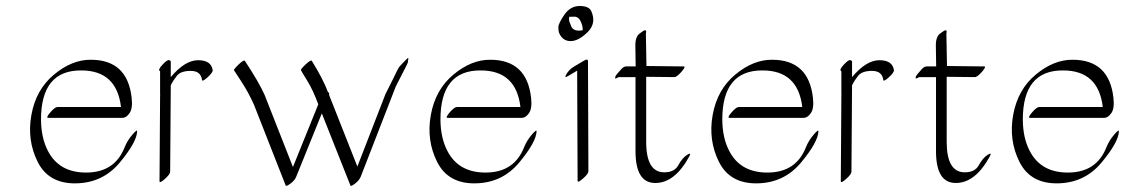

<svg xmlns="http://www.w3.org/2000/svg" viewBox="-20 -574 3709 633"><path d="M137.2 -78.1Q174.3 -3.9 266.6 -5.1Q358.9 -6.3 391.1 -88.9Q399.9 -110.8 416.3 -129.9Q432.6 -148.9 432.1 -141.1Q431.2 -106 375 -38.3Q318.8 29.3 229.7 30.5Q140.6 31.7 104.5 -39.8Q68.4 -111.3 83.5 -195.1Q98.6 -278.8 158 -328.1Q217.3 -377.4 279.3 -377Q400.4 -377 414.1 -251Q418 -216.3 407 -200.9Q396 -185.5 384.3 -185.5H138.7Q130.4 -185.5 145.8 -203.4Q161.1 -221.2 169.4 -221.2H378.9Q364.7 -341.8 248 -341.8Q115.2 -342.8 115.2 -179.7Q115.7 -120.1 137.2 -78.1Z M543 -319.8Q589.8 -375.5 633.1 -375.5Q676.3 -375.5 681.2 -342.8Q682.1 -335.4 664.6 -319.3Q647 -303.2 646 -310.5Q642.1 -340.3 608.9 -340.3Q575.7 -340.3 563.2 -324.2Q550.8 -308.1 546.9 -300.3Q542 -291 542.5 -290Q543 -289.1 543 -288.6L541 -7.8Q541 0.5 523.4 16.1Q505.9 31.7 505.9 23.4L507.8 -257.3Q507.8 -258.3 508.1 -260.3Q508.3 -262.2 507.8 -263.2V-339.4Q499 -342.8 515.4 -360.4Q531.7 -377.9 537.4 -375.7Q543 -373.5 543 -372.1Z M1251 -264.2Q1251.5 -265.1 1261.7 -285.4Q1272 -305.7 1279.1 -320.3Q1286.1 -335 1288.1 -338.9Q1293.9 -351.6 1300.8 -358.6Q1307.6 -365.7 1317.4 -376Q1330.6 -390.1 1324.7 -373.5Q1327.1 -371.1 1318.6 -355Q1310.1 -338.9 1284.7 -288.6L1169.4 8.3Q1164.6 20.5 1150.6 31.2Q1136.7 42 1135.3 37.6L1041 -200.2L956.5 8.8Q951.7 21 937.7 31.2Q923.8 41.5 921.9 37.6L817.4 -228.5Q798.8 -270 775.9 -304.9Q752.9 -339.8 751.5 -342.3Q750 -345.2 767.1 -361.8Q784.7 -378.4 787.6 -373Q833.5 -303.2 852.1 -261.7L945.8 -23.4L1029.3 -230Q1012.2 -276.9 992.7 -308.3Q973.1 -339.8 972.2 -342.8Q970.7 -345.7 987.8 -361.8Q1005.4 -378.4 1008.3 -373Q1044.9 -314 1062 -268.6Q1065.4 -270.5 1065.2 -267.1Q1064.9 -263.7 1064.9 -261.2L1158.2 -24.9Z M1454.1 -78.1Q1491.2 -3.9 1583.5 -5.1Q1675.8 -6.3 1708 -88.9Q1716.8 -110.8 1733.2 -129.9Q1749.5 -148.9 1749 -141.1Q1748 -106 1691.9 -38.3Q1635.7 29.3 1546.6 30.5Q1457.5 31.7 1421.4 -39.8Q1385.3 -111.3 1400.4 -195.1Q1415.5 -278.8 1474.9 -328.1Q1534.2 -377.4 1596.2 -377Q1717.3 -377 1731 -251Q1734.9 -216.3 1723.9 -200.9Q1712.9 -185.5 1701.2 -185.5H1455.6Q1447.3 -185.5 1462.6 -203.4Q1478 -221.2 1486.3 -221.2H1695.8Q1681.6 -341.8 1564.9 -341.8Q1432.1 -342.8 1432.1 -179.7Q1432.6 -120.1 1454.1 -78.1Z M1929.2 -537.6Q1947.3 -497.6 1917.2 -468Q1887.2 -438.5 1861.3 -438.5Q1835.4 -438.5 1823.7 -464.4Q1820.8 -471.7 1820.8 -484.1Q1820.8 -496.6 1840.6 -525.4Q1860.4 -554.2 1890.9 -554.2Q1921.4 -554.2 1929.2 -537.6ZM1900.9 -474.1Q1902.3 -485.8 1895 -502.4Q1887.7 -519 1873.5 -519Q1859.4 -519 1856.4 -518.6Q1856 -515.1 1856 -509.5Q1856 -503.9 1863.5 -486.6Q1871.1 -469.2 1900.9 -474.1ZM1871.6 -354 1906.2 -374.5Q1918 -381.3 1918.5 -373L1919.9 -9.3Q1919.9 -1 1902.1 14.6Q1884.3 30.3 1884.3 22L1882.8 -340.8H1882.3L1853.5 -323.7Q1838.4 -314.5 1847.4 -329.6Q1856.4 -344.7 1871.6 -354Z M2075.7 -355Q2075.2 -393.1 2074.7 -422.9Q2074.2 -452.6 2088.6 -463.4Q2103 -474.1 2105.7 -474.1Q2108.4 -474.1 2109.1 -473.6Q2109.9 -473.1 2110.1 -471.9Q2110.4 -470.7 2110.4 -469.5Q2110.4 -468.3 2109.9 -466.1Q2109.4 -463.9 2109.4 -462.4L2111.3 -356.4L2233.9 -355Q2242.2 -355 2226.6 -337.2Q2210.9 -319.3 2202.6 -319.8Q2156.7 -320.3 2110.4 -320.8V-105Q2110.8 -5.9 2169.9 -5.9Q2203.6 -5.9 2216.3 -29.3Q2229 -52.7 2244.6 -63Q2260.3 -73.2 2252.9 -59.1Q2205.1 29.3 2140.4 29.3Q2075.7 29.3 2075.2 -73.7V-319.8H2019.5Q2006.8 -312.5 2007.8 -316.9L2008.3 -318.4Q2008.3 -323.2 2013.9 -329.6Q2019.5 -335.9 2027.8 -345.5Q2036.1 -355 2044.4 -355Z M2383.3 -78.1Q2420.4 -3.9 2512.7 -5.1Q2605 -6.3 2637.2 -88.9Q2646 -110.8 2662.4 -129.9Q2678.7 -148.9 2678.2 -141.1Q2677.2 -106 2621.1 -38.3Q2564.9 29.3 2475.8 30.5Q2386.7 31.7 2350.6 -39.8Q2314.5 -111.3 2329.6 -195.1Q2344.7 -278.8 2404.1 -328.1Q2463.4 -377.4 2525.4 -377Q2646.5 -377 2660.2 -251Q2664.1 -216.3 2653.1 -200.9Q2642.1 -185.5 2630.4 -185.5H2384.8Q2376.5 -185.5 2391.8 -203.4Q2407.2 -221.2 2415.5 -221.2H2625Q2610.8 -341.8 2494.1 -341.8Q2361.3 -342.8 2361.3 -179.7Q2361.8 -120.1 2383.3 -78.1Z M2789.1 -319.8Q2835.9 -375.5 2879.2 -375.5Q2922.4 -375.5 2927.2 -342.8Q2928.2 -335.4 2910.6 -319.3Q2893.1 -303.2 2892.1 -310.5Q2888.2 -340.3 2855 -340.3Q2821.8 -340.3 2809.3 -324.2Q2796.9 -308.1 2793 -300.3Q2788.1 -291 2788.6 -290Q2789.1 -289.1 2789.1 -288.6L2787.1 -7.8Q2787.1 0.5 2769.5 16.1Q2752 31.7 2752 23.4L2753.9 -257.3Q2753.9 -258.3 2754.2 -260.3Q2754.4 -262.2 2753.9 -263.2V-339.4Q2745.1 -342.8 2761.5 -360.4Q2777.8 -377.9 2783.4 -375.7Q2789.1 -373.5 2789.1 -372.1Z M3066.4 -355Q3065.9 -393.1 3065.4 -422.9Q3064.9 -452.6 3079.3 -463.4Q3093.8 -474.1 3096.4 -474.1Q3099.1 -474.1 3099.9 -473.6Q3100.6 -473.1 3100.8 -471.9Q3101.1 -470.7 3101.1 -469.5Q3101.1 -468.3 3100.6 -466.1Q3100.1 -463.9 3100.1 -462.4L3102.1 -356.4L3224.6 -355Q3232.9 -355 3217.3 -337.2Q3201.7 -319.3 3193.4 -319.8Q3147.5 -320.3 3101.1 -320.8V-105Q3101.6 -5.9 3160.6 -5.9Q3194.3 -5.9 3207 -29.3Q3219.7 -52.7 3235.4 -63Q3251 -73.2 3243.7 -59.1Q3195.8 29.3 3131.1 29.3Q3066.4 29.3 3065.9 -73.7V-319.8H3010.3Q2997.6 -312.5 2998.5 -316.9L2999 -318.4Q2999 -323.2 3004.6 -329.6Q3010.3 -335.9 3018.6 -345.5Q3026.9 -355 3035.2 -355Z M3374 -78.1Q3411.1 -3.9 3503.4 -5.1Q3595.7 -6.3 3627.9 -88.9Q3636.7 -110.8 3653.1 -129.9Q3669.4 -148.9 3668.9 -141.1Q3668 -106 3611.8 -38.3Q3555.7 29.3 3466.6 30.5Q3377.4 31.7 3341.3 -39.8Q3305.2 -111.3 3320.3 -195.1Q3335.4 -278.8 3394.8 -328.1Q3454.1 -377.4 3516.1 -377Q3637.2 -377 3650.9 -251Q3654.8 -216.3 3643.8 -200.9Q3632.8 -185.5 3621.1 -185.5H3375.5Q3367.2 -185.5 3382.6 -203.4Q3397.9 -221.2 3406.2 -221.2H3615.7Q3601.6 -341.8 3484.9 -341.8Q3352.1 -342.8 3352.1 -179.7Q3352.5 -120.1 3374 -78.1Z"/></svg>

Font: ML-NILA02
Style: Regular
Weight: 400
Version: Version ML-NILA02 1.0